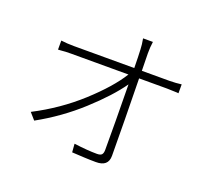

<svg xmlns="http://www.w3.org/2000/svg" viewBox="-127 -935 1255 1118"><g transform="rotate(20 500.0 -376.5)"><path d="M637 -582H809Q826 -582 847 -583.5Q868 -585 882 -587V-532Q877 -532 872 -533Q858 -533 841.5 -534Q825 -535 810 -535H637Q639 -418 641 -281.5Q643 -145 643 -57Q643 10 566 9Q533 9 492.5 7Q452 5 418 3L414 -49Q498 -38 556 -38Q579 -38 586.5 -47.5Q594 -57 594 -76Q594 -139 593.5 -254Q593 -369 591 -481Q528 -391 409 -282.5Q290 -174 147 -95L111 -136Q266 -216 389 -328Q512 -440 571 -535H216Q179 -535 153 -532Q145 -532 136 -531V-587Q174 -582 216 -582H590Q589 -660 587 -691Q587 -693 587 -694Q586 -726 579 -762H640Q635 -728 635 -691Z"/></g></svg>

Font: LXGW 975 Gothic SC 200W
Style: Regular
Weight: 200
Version: Version 2.01;February 25, 2021